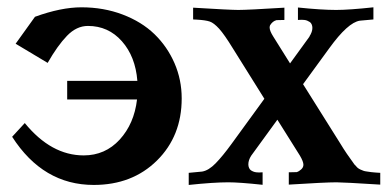

<svg xmlns="http://www.w3.org/2000/svg" viewBox="-20 -511 1082 533"><path d="M23.4 -389.6 77.1 -464.4Q149.4 -490.7 206.1 -490.7Q267.6 -490.7 320.3 -470.7Q373 -450.7 408.7 -416.3Q444.3 -381.8 464.4 -335.7Q484.4 -289.6 484.4 -237.8Q484.4 -133.3 415.8 -65.4Q347.2 2.4 240.2 2.4Q99.6 2.4 13.7 -131.3L48.8 -169.4Q122.1 -79.6 212.4 -79.6Q272 -79.6 312.3 -123.5Q352.5 -167.5 360.4 -234.9H166.5V-286.6H361.3Q356 -354 318.4 -396.5Q280.8 -439 224.1 -439Q192.4 -439 166 -411.6Q139.6 -384.3 112.3 -336.4Z M622.6 -111.3 713.9 -236.8 626 -377.4Q603 -415 588.4 -431.2Q573.7 -447.3 562.3 -451.2Q550.8 -455.1 526.4 -456.5Q520 -456.5 516.1 -457V-489.7Q618.7 -483.4 641.6 -483.4Q668 -483.4 769.5 -489.7V-455.6L747.6 -455.1Q736.8 -452.1 730.5 -441.9V-442.4Q728.5 -439 728.5 -434.6Q728.5 -425.3 738.8 -409.2L785.2 -335L839.4 -409.7H838.9Q847.2 -422.4 847.2 -433.6Q847.2 -439 845.2 -443.4Q843.3 -447.8 839.8 -450Q836.4 -452.1 833 -453.6Q829.6 -455.1 825 -455.6Q820.3 -456.1 817.4 -456.1Q814.5 -456.1 811 -455.8Q807.6 -455.6 807.1 -455.6V-490.2Q872.1 -483.4 913.1 -483.4Q948.7 -483.4 1016.6 -490.7V-457L979 -453.6Q945.8 -448.7 894 -377L821.3 -277.3L925.8 -110.8Q940.4 -86.4 964.8 -53.2V-53.7Q968.3 -49.3 971.9 -45.9Q975.6 -42.5 980.7 -40.3Q985.8 -38.1 989 -36.9Q992.2 -35.6 999.8 -34.7Q1007.3 -33.7 1010.3 -33.2Q1013.2 -32.7 1022.9 -32Q1032.7 -31.2 1035.6 -31.2V1.5Q933.1 -4.9 914.1 -4.9Q883.3 -4.9 781.7 1.5V-32.7L803.7 -33.2Q810.1 -35.2 816.2 -40.8Q822.3 -46.4 822.3 -53.7Q822.3 -62.5 812.5 -79.1L750 -178.7L677.2 -78.6Q669.4 -66.4 669.4 -54.7Q669.4 -49.3 671.4 -44.9Q673.3 -40.5 676.5 -38.3Q679.7 -36.1 683.3 -34.7Q687 -33.2 691.4 -32.7Q695.8 -32.2 699 -32.2Q702.1 -32.2 705.3 -32.5Q708.5 -32.7 709 -32.7V2Q644.5 -4.9 613.8 -4.9Q572.8 -4.9 503.9 2.4V-31.2L541 -34.7Q559.1 -37.6 578.6 -57.6Q598.1 -77.6 622.6 -111.3Z"/></svg>

Font: Flanker
Style: Bold
Weight: 700
Designer: Flanker
Foundry: Flanker
Version: Version 2.021